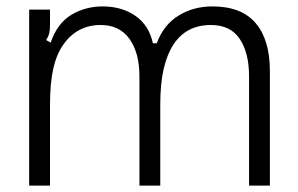

<svg xmlns="http://www.w3.org/2000/svg" viewBox="-20 -579 929 599"><path d="M71 0V-549H136V-501Q136 -485 133.5 -475Q131 -465 124 -454L138 -446Q159 -507 203 -533Q247 -559 300 -559Q360 -559 402.5 -529.5Q445 -500 457 -444H469Q490 -501 536.5 -530Q583 -559 643 -559Q733 -559 777.5 -507Q822 -455 822 -357V0H757V-341Q757 -414 728 -457.5Q699 -501 638 -501Q561 -501 521 -440Q501 -409 490.5 -363.5Q480 -318 480 -251V0H415V-341Q415 -414 384 -457.5Q353 -501 294 -501Q220 -501 177 -439Q156 -409 146 -364Q136 -319 136 -251V0Z"/></svg>

Font: Open Sauce Sans Light
Style: Regular
Weight: 300
Designer: Alfredo Marco Pradil
Foundry: Creative Sauce Fz LLC
Version: Version 1.477